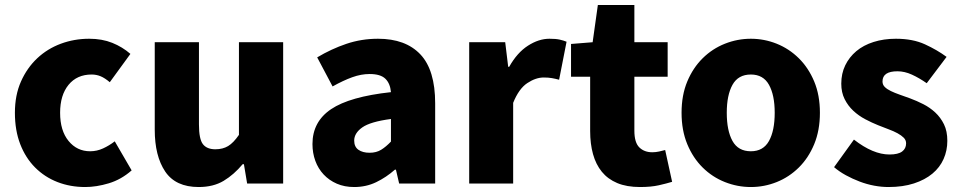

<svg xmlns="http://www.w3.org/2000/svg" viewBox="-20 -739 3865 773"><path d="M323 14Q263 14 211.5 -6Q160 -26 121.5 -64.5Q83 -103 61.5 -158.5Q40 -214 40 -285Q40 -356 64.5 -411Q89 -466 130 -504.5Q171 -543 225 -563Q279 -583 339 -583Q391 -583 432 -566.5Q473 -550 505 -522L422 -408Q402 -425 385 -432Q368 -439 349 -439Q290 -439 256 -397.5Q222 -356 222 -285Q222 -213 256 -171.5Q290 -130 343 -130Q370 -130 395 -141.5Q420 -153 442 -170L510 -53Q468 -16 418 -1Q368 14 323 14Z M603 -569H781V-238Q781 -179 797 -158.5Q813 -138 847 -138Q877 -138 898.5 -151Q920 -164 942 -196V-569H1120V0H975L962 -78H957Q922 -36 880.5 -11Q839 14 780 14Q687 14 645 -48.5Q603 -111 603 -217Z M1406 14Q1367 14 1336 0.5Q1305 -13 1283 -36.5Q1261 -60 1249.5 -91.5Q1238 -123 1238 -159Q1238 -249 1313 -299.5Q1388 -350 1554 -368Q1551 -403 1531.5 -422Q1512 -441 1468 -441Q1434 -441 1398 -428Q1362 -415 1319 -391L1257 -508Q1314 -542 1374.5 -562.5Q1435 -583 1502 -583Q1613 -583 1672.5 -520Q1732 -457 1732 -323V0H1587L1574 -56H1570Q1535 -25 1494.5 -5.5Q1454 14 1406 14ZM1468 -124Q1495 -124 1514.5 -136Q1534 -148 1554 -169V-260Q1471 -249 1438.5 -226Q1406 -203 1406 -173Q1406 -148 1423 -136Q1440 -124 1468 -124Z M1869 -569H2014L2026 -470H2030Q2062 -527 2105.5 -555Q2149 -583 2192 -583Q2218 -583 2233.5 -579.5Q2249 -576 2261 -571L2231 -418Q2216 -422 2202 -424.5Q2188 -427 2169 -427Q2137 -427 2103 -404.5Q2069 -382 2046 -325V0H1869Z M2279 -562 2366 -569 2387 -719H2534V-569H2668V-430H2534V-213Q2534 -165 2554 -145.5Q2574 -126 2606 -126Q2620 -126 2633.5 -129Q2647 -132 2658 -135L2686 -7Q2663 0 2632 7Q2601 14 2557 14Q2503 14 2465 -2Q2427 -18 2403 -47.5Q2379 -77 2367.5 -118.5Q2356 -160 2356 -211V-430H2279Z M3003 14Q2949 14 2898.5 -6Q2848 -26 2809 -64.5Q2770 -103 2747 -158.5Q2724 -214 2724 -285Q2724 -356 2747 -411Q2770 -466 2809 -504.5Q2848 -543 2898.5 -563Q2949 -583 3003 -583Q3057 -583 3107 -563Q3157 -543 3196 -504.5Q3235 -466 3258 -411Q3281 -356 3281 -285Q3281 -214 3258 -158.5Q3235 -103 3196 -64.5Q3157 -26 3107 -6Q3057 14 3003 14ZM3003 -130Q3053 -130 3076 -171.5Q3099 -213 3099 -285Q3099 -356 3076 -397.5Q3053 -439 3003 -439Q2952 -439 2929 -397.5Q2906 -356 2906 -285Q2906 -213 2929 -171.5Q2952 -130 3003 -130Z M3557 14Q3529 14 3499.5 8.5Q3470 3 3441 -8Q3412 -19 3385.5 -33.5Q3359 -48 3338 -66L3418 -177Q3495 -117 3561 -117Q3596 -117 3612 -129Q3628 -141 3628 -162Q3628 -175 3618.5 -184.5Q3609 -194 3593.5 -202.5Q3578 -211 3557.5 -218.5Q3537 -226 3515 -235Q3490 -245 3463.5 -259Q3437 -273 3415.5 -293Q3394 -313 3380.5 -340Q3367 -367 3367 -402Q3367 -443 3383 -476Q3399 -509 3427.5 -533Q3456 -557 3497 -570Q3538 -583 3587 -583Q3655 -583 3704 -560.5Q3753 -538 3791 -510L3711 -404Q3681 -425 3651.5 -438.5Q3622 -452 3593 -452Q3533 -452 3533 -411Q3533 -398 3542 -389Q3551 -380 3566.5 -372.5Q3582 -365 3602 -358Q3622 -351 3644 -343Q3671 -333 3697.5 -319.5Q3724 -306 3745.5 -286Q3767 -266 3780.5 -238.5Q3794 -211 3794 -172Q3794 -133 3779 -99Q3764 -65 3734 -40Q3704 -15 3659.5 -0.5Q3615 14 3557 14Z"/></svg>

Font: Kinto Sans Black
Style: Regular
Weight: 900
Designer: Authors: Ryoko NISHIZUKA  (kana & ideographs); Paul D. Hunt (Latin, Greek & Cyrillic); Wenlong ZHANG  (bopomofo); Sandol
Foundry: Adobe Systems Incorporated, ookami Inc.
Version: Version 0.001